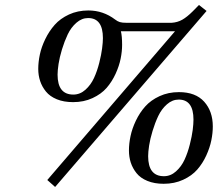

<svg xmlns="http://www.w3.org/2000/svg" viewBox="-20 -722 870 767"><path d="M132.8 -446.8Q132.8 -474.1 139.2 -504.2Q145.5 -534.2 160.9 -565.9Q176.3 -597.7 198.5 -622.8Q220.7 -647.9 255.6 -664.1Q290.5 -680.2 333 -680.2Q392.1 -680.2 439.9 -644Q449.2 -636.7 458.5 -633.8Q467.8 -630.9 485.8 -630.9H665Q689 -632.3 708.3 -643.3Q727.5 -654.3 750 -676.8L774.9 -702.1L805.2 -678.2L200.2 24.9L168.9 -2.9L679.2 -597.2H462.9Q467.8 -578.1 467.8 -543Q467.8 -516.6 461.9 -487.5Q456.1 -458.5 441.7 -427Q427.2 -395.5 405.8 -370.8Q384.3 -346.2 349.6 -330.1Q314.9 -314 272 -314Q234.9 -314 207 -325.4Q179.2 -336.9 163.6 -356.2Q147.9 -375.5 140.4 -398.2Q132.8 -420.9 132.8 -446.8ZM210 -423.8Q210 -344.2 272.9 -344.2Q299.8 -344.2 321.3 -363.5Q342.8 -382.8 355.5 -410.4Q368.2 -438 376.5 -470.9Q384.8 -503.9 387.9 -528.6Q391.1 -553.2 391.1 -569.8Q391.1 -649.9 332 -649.9Q306.6 -649.9 285.2 -631.1Q263.7 -612.3 250.5 -584.5Q237.3 -556.6 227.5 -524.4Q217.8 -492.2 213.9 -466.3Q210 -440.4 210 -423.8ZM495.1 -121.1Q495.1 -148.4 501.5 -178.5Q507.8 -208.5 522.9 -240.2Q538.1 -272 560.3 -296.9Q582.5 -321.8 617.4 -337.9Q652.3 -354 694.8 -354Q761.2 -354 795.7 -315.7Q830.1 -277.3 830.1 -216.8Q830.1 -190.4 824.2 -161.4Q818.4 -132.3 804 -100.8Q789.6 -69.3 768.1 -44.7Q746.6 -20 711.7 -3.9Q676.8 12.2 633.8 12.2Q596.7 12.2 568.8 0.7Q541 -10.7 525.4 -30.3Q509.8 -49.8 502.4 -72.5Q495.1 -95.2 495.1 -121.1ZM571.8 -98.1Q571.8 -18.1 634.8 -18.1Q661.6 -18.1 683.1 -37.4Q704.6 -56.6 717.3 -84.2Q730 -111.8 738.3 -144.8Q746.6 -177.7 749.8 -202.6Q752.9 -227.5 752.9 -244.1Q752.9 -324.2 693.8 -324.2Q668.5 -324.2 647 -305.4Q625.5 -286.6 612.3 -258.8Q599.1 -231 589.4 -198.7Q579.6 -166.5 575.7 -140.6Q571.8 -114.7 571.8 -98.1Z"/></svg>

Font: Linguistics Pro
Style: Italic
Weight: 400
Italic angle: -12°
Designer: Stefan Peev, Context Ltd
Foundry: Stefan Peev, Context Ltd
Version: Version 001.000